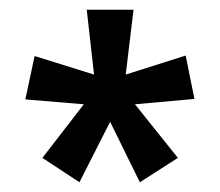

<svg xmlns="http://www.w3.org/2000/svg" viewBox="-20 -781 451 394"><path d="M254 -761H158L173 -628L51 -666L32 -577L152 -567L67 -457L143 -407L206 -531L267 -407L345 -457L257 -567L379 -578L361 -667L238 -628Z"/></svg>

Font: Noto Sans Hebrew ExtraCondensed Medium
Style: Regular
Weight: 500
Width: 2
Designer: Monotype Design Team
Foundry: Monotype Imaging Inc.
Version: Version 2.004